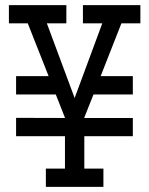

<svg xmlns="http://www.w3.org/2000/svg" viewBox="-20 -726 580 746"><path d="M158.2 0V-70.8H232.4V-196.8H42.5V-268.1L232.4 -267.6V-268.6L196.8 -358.9H42.5V-430.2H168.9L87.9 -635.3H14.6V-706.1H237.8V-635.3H162.1L270 -345.2L377.4 -635.3H302.2V-706.1H525.4V-635.3H451.7L371.1 -430.2H496.1V-358.9H343.3L307.6 -269.5V-267.6H496.1V-196.8H307.6V-70.8H381.8V0Z"/></svg>

Font: Kay Pho Du Medium
Style: Regular
Weight: 500
Designer: Victor Gaultney, Khu Oo Reh
Foundry: SIL International
Version: Version 3.000